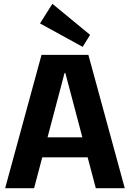

<svg xmlns="http://www.w3.org/2000/svg" viewBox="-20 -988 682 1008"><path d="M198 -700H444L635 0H483L323 -605H319L159 0H7ZM172 -267H470V-162H172ZM453 -805 414 -742 190 -865 255 -968Z"/></svg>

Font: Pathway Extreme SemiCondensed
Style: Bold
Weight: 700
Width: 4
Version: Version 1.001;gftools[0.9.26]